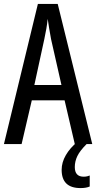

<svg xmlns="http://www.w3.org/2000/svg" viewBox="-20 -734 490 978"><path d="M361 0 309 -223H142L90 0H0L173 -714H274L450 0ZM240 -535Q235 -563 230.5 -589Q226 -615 223 -638Q218 -590 206 -536L155 -301H293ZM361 117Q361 166 406 166Q417 166 424.5 164Q432 162 437 160V216Q419 224 390 224Q294 224 294 131Q294 93 315.5 56Q337 19 375 -12L421 0Q387 34 374 61Q361 88 361 117Z"/></svg>

Font: Noto Sans Khmer UI ExtraCondensed
Style: Regular
Weight: 400
Width: 2
Designer: Danh Hong and the Monotype Design Team
Foundry: Monotype Imaging Inc.
Version: Version 2.002; ttfautohint (v1.8.4.7-5d5b)